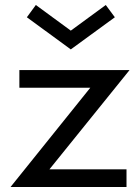

<svg xmlns="http://www.w3.org/2000/svg" viewBox="-20 -744 558 764"><path d="M483.4 0H22L339.4 -395H57.1V-465.3H495.6L176.8 -70.3H483.4ZM437 -675.3 261.7 -547.4 86.9 -675.3 122.6 -724.1 261.7 -622.1 400.9 -724.1Z"/></svg>

Font: Spartan MB Med
Style: Regular
Weight: 500
Designer: Matt Bailey, Mirko Velimirovic
Foundry: Matt Bailey
Version: Version 1.005